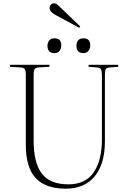

<svg xmlns="http://www.w3.org/2000/svg" viewBox="-20 -1119 770 1153"><path d="M374 14Q254 14 194.5 -49.5Q135 -113 135 -250V-668Q135 -694 129 -703.5Q123 -713 103 -714L40 -718V-730H277V-718L212 -714Q196 -713 189 -705Q182 -697 182 -668V-273Q182 -143 230.5 -77.5Q279 -12 391 -12Q494 -12 543 -84.5Q592 -157 592 -281V-668Q592 -692 586.5 -702.5Q581 -713 561 -714L512 -718V-730H690V-718L639 -714Q620 -713 615 -703Q610 -693 610 -667V-271Q610 -135 549 -60.5Q488 14 374 14ZM456 -952 310 -1031Q278 -1049 278 -1071Q278 -1082 285 -1090.5Q292 -1099 303 -1099Q311 -1099 319 -1095Q327 -1091 340 -1077L462 -960ZM480 -800Q459 -800 449 -812Q439 -824 439 -843Q439 -863 449 -876Q459 -889 481 -889Q522 -889 522 -847Q522 -828 511.5 -814Q501 -800 480 -800ZM306 -800Q285 -800 275 -812Q265 -824 265 -843Q265 -863 275.5 -876Q286 -889 307 -889Q348 -889 348 -847Q348 -828 338 -814Q328 -800 306 -800Z"/></svg>

Font: Display Extralight
Style: Regular
Weight: 200
Designer: Latin by Veronika Burian and Jose Scaglione. Greek by Irene Vlachou. Cyrillic by Vera Evstafieva.
Foundry: TypeTogether
Version: Version 3.002